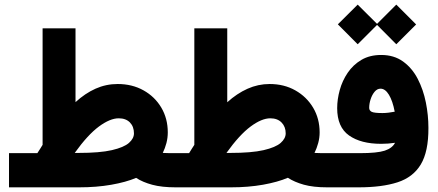

<svg xmlns="http://www.w3.org/2000/svg" viewBox="-20 -803 1876 823"><path d="M677.7 -147.5Q689 -147 702.4 -146.7Q715.8 -146.5 732.4 -146.5H747.1V0H732.9Q673.8 0 632.8 -11Q591.8 -22 563.5 -40.5Q519.5 -22 456.5 -11Q393.6 0 318.8 0H18.6V-146.5H140.1Q146 -155.8 151.9 -164.8Q157.7 -173.8 162.6 -182.1V-681.6H303.7V-365.2Q344.7 -402.8 389.6 -422.9Q434.6 -442.9 484.4 -442.9Q546.4 -442.9 595 -415.8Q643.6 -388.7 671.4 -341.8Q699.2 -294.9 699.2 -235.4Q699.2 -212.4 693.4 -189.9Q687.5 -167.5 677.7 -147.5ZM316.9 -147.5Q407.7 -147.5 459.5 -159.4Q511.2 -171.4 532.7 -190.4Q554.2 -209.5 554.2 -231.4Q554.2 -260.3 536.9 -278.1Q519.5 -295.9 488.8 -295.9Q451.7 -295.9 403.8 -260.5Q356 -225.1 300.3 -147.5Z M1328.1 -147.5Q1339.8 -147 1353 -146.7Q1366.2 -146.5 1382.8 -146.5H1397.5V0H1382.3Q1323.2 0 1282.7 -11.2Q1242.2 -22.5 1213.9 -41Q1170.4 -22.5 1107.4 -11.2Q1044.4 0 969.7 0H727.5V-146.5H790.5Q796.4 -156.2 802 -165Q807.6 -173.8 813 -182.1V-681.6H954.1V-364.7Q995.6 -402.3 1041 -422.6Q1086.4 -442.9 1135.7 -442.9Q1197.8 -442.9 1246.1 -415.5Q1294.4 -388.2 1322.3 -341.3Q1350.1 -294.4 1350.1 -235.4Q1350.1 -212.4 1344 -189.9Q1337.9 -167.5 1328.1 -147.5ZM967.3 -147.5Q1058.1 -147.5 1109.9 -159.4Q1161.6 -171.4 1183.1 -190.4Q1204.6 -209.5 1204.6 -231.4Q1204.6 -259.8 1187 -277.8Q1169.4 -295.9 1138.7 -295.9Q1101.6 -295.9 1054 -260.5Q1006.3 -225.1 950.7 -147.5Z M1428.2 -698.7 1513.2 -783.2 1596.2 -700.7 1678.7 -783.2 1763.7 -698.2 1678.7 -613.3 1596.2 -696.3 1513.2 -613.3ZM1673.3 -190.9Q1643.6 -186.5 1613.8 -186.5Q1526.9 -186.5 1476.1 -222.4Q1425.3 -258.3 1425.3 -339.4Q1425.3 -377 1436.3 -417Q1447.3 -457 1470.5 -491.2Q1493.7 -525.4 1529.3 -546.4Q1564.9 -567.4 1613.8 -567.4Q1668.9 -567.4 1707.8 -539.3Q1746.6 -511.2 1770.5 -465.1Q1794.4 -418.9 1805.4 -364Q1816.4 -309.1 1816.4 -254.9Q1816.9 -153.3 1783.7 -98.1Q1750.5 -43 1683.8 -21.5Q1617.2 0 1517.1 0H1377.9V-146.5H1522.5Q1596.7 -146.5 1629.2 -157.2Q1661.6 -168 1673.3 -190.9ZM1671.9 -324.2Q1663.1 -370.6 1647.2 -396.7Q1631.3 -422.9 1611.3 -422.9Q1596.7 -422.9 1585.7 -409.7Q1574.7 -396.5 1568.6 -377.4Q1562.5 -358.4 1562.5 -340.8Q1562.5 -329.1 1573.2 -323.7Q1584 -318.4 1619.6 -318.4Q1632.3 -318.4 1645.8 -320.1Q1659.2 -321.8 1671.9 -324.2Z"/></svg>

Font: Vazir Black
Style: Black
Weight: 900
Designer: Saber Rastikerdar
Foundry: Saber Rastikerdar
Version: Version 30.0.0